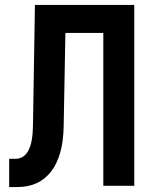

<svg xmlns="http://www.w3.org/2000/svg" viewBox="-20 -750 640 775"><path d="M17 5V-109H42Q111 -109 113 -240L121 -730H522V0H397V-617H244L237 -240Q235 -121 186.5 -58Q138 5 50 5Z"/></svg>

Font: Pitagon Sans Mono
Style: Bold
Weight: 700
Monospace: yes
Designer: Travis Tran
Foundry: Pitagon
Version: Version 1.001; ttfautohint (v1.8.4.7-5d5b);gftools[0.9.26]